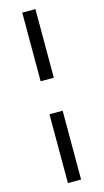

<svg xmlns="http://www.w3.org/2000/svg" viewBox="-153 -891 607 1126"><g transform="rotate(-15 150.0 -327.5)"><path d="M110 -428H190V-845H110ZM110 190H190V-228H110Z"/></g></svg>

Font: Mluvka
Style: Regular
Weight: 400
Designer: Modified by Jiří Krblich, Original typeface by Gumpita Rahayu
Foundry: Gumpita Rahayu & Jiří Krblich
Version: Version 2.000;Glyphs 3.1.1 (3134)